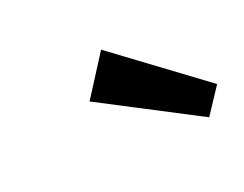

<svg xmlns="http://www.w3.org/2000/svg" viewBox="-43 -864 376 296"><g transform="rotate(-20 144.5 -716.5)"><path d="M289 -683 260 -639 95 -725 139 -794Z"/></g></svg>

Font: Fira Sans Compressed
Style: Italic
Weight: 400
Width: 1
Italic angle: -8°
Designer: bBox Type GmbH & Carrois Corporate GbR & Edenspiekermann AG
Foundry: bBox Type GmbH & Carrois Corporate GbR & Edenspiekermann AG
Version: Version 4.301